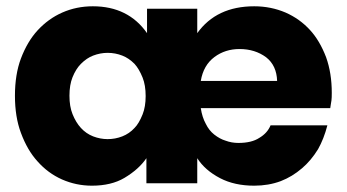

<svg xmlns="http://www.w3.org/2000/svg" viewBox="-20 -586 1109 614"><path d="M746.1 -429.2Q700.2 -429.2 666 -403.8Q630.4 -377.4 622.1 -327.1H866.2Q864.7 -376.5 831.1 -402.8Q795.4 -429.2 746.1 -429.2ZM27.8 -279.8Q27.8 -348.1 46.9 -398.9Q67.4 -453.1 100.1 -488.8Q134.8 -526.4 179.2 -545.9Q224.6 -565.9 276.9 -565.9Q390.1 -565.9 450.2 -480V-558.1H610.8V-480Q672.4 -565.9 793 -565.9Q846.2 -565.9 893.1 -545.9Q938.5 -525.9 971.2 -490.2Q1002.4 -456.5 1022.9 -402.8Q1041 -352.1 1041 -289.1Q1041 -272.9 1040 -265.1Q1039.6 -261.7 1038.1 -253.4Q1036.6 -245.1 1036.1 -240.2H622.1Q626.5 -210.9 638.2 -189.9Q648.4 -168.9 665 -155.8Q683.1 -141.6 701.2 -136.2Q720.7 -128.9 742.2 -128.9Q784.7 -128.9 809.1 -145Q835 -160.2 845.2 -185.1H1026.9Q1015.6 -141.6 997.1 -108.9Q974.6 -72.3 945.8 -47.9Q914.6 -21 877.9 -6.8Q838.9 7.8 793 7.8Q730 7.8 684.1 -16.1Q635.3 -41.5 610.8 -80.1V0H448.2V-80.1Q423.8 -44.4 377.9 -17.1Q335.9 7.8 273.9 7.8Q223.6 7.8 178.2 -12.2Q133.3 -32.2 100.1 -69.8Q67.4 -105.5 46.9 -161.1Q27.8 -211.9 27.8 -279.8ZM202.1 -279.8Q202.1 -245.6 211.9 -221.2Q222.7 -194.3 238.8 -176.8Q255.4 -158.7 277.8 -149.9Q300.8 -141.1 324.2 -141.1Q348.6 -141.1 371.1 -149.9Q393.6 -158.7 410.2 -176.8Q424.3 -190.9 436 -220.2Q445.8 -244.6 445.8 -278.8Q445.8 -313.5 436 -337.9Q424.8 -365.7 410.2 -381.8Q391.6 -400.4 371.1 -408.2Q348.6 -417 324.2 -417Q300.8 -417 277.8 -408.2Q257.3 -400.4 238.8 -381.8Q222.7 -365.7 211.9 -338.9Q202.1 -314.5 202.1 -279.8Z"/></svg>

Font: PoppinsZ
Style: Bold
Weight: 700
Designer: Ninad Kale (Devanagari), Jonny Pinhorn (Latin)
Foundry: Indian Type Foundry
Version: Version 3.002;FEAKit 1.0